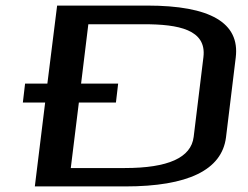

<svg xmlns="http://www.w3.org/2000/svg" viewBox="-20 -669 889 689"><path d="M142 -301 105 0H429C655 0 776 -59 791 -176L826 -463C841 -587 735 -649 508 -649H185L150 -369H70L62 -301ZM710 -464 675 -178C666 -103 583 -66 428 -66H234L263 -301H396L404 -369H271L297 -582H497C620 -582 722 -563 710 -464Z"/></svg>

Font: Gamestation Extended
Style: Italic
Weight: 400
Width: 7
Designer: Jonas Hecksher
Foundry: Jonas Hecksher, Playtypeª, e-types AS
Version: Version 1.003